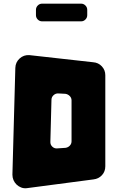

<svg xmlns="http://www.w3.org/2000/svg" viewBox="-20 -1029 644 1052"><path d="M127 2Q111 4 96.5 -1.5Q82 -7 71 -17.5Q60 -28 54 -42Q48 -56 48 -72L64 -657Q65 -688 87.5 -708.5Q110 -729 141 -727L490 -688Q519 -686 538 -665.5Q557 -645 557 -617V-118Q557 -89 538.5 -69Q520 -49 492 -46ZM372 -479Q372 -493 362 -503Q352 -513 338 -515L300 -517Q285 -518 273.5 -507.5Q262 -497 262 -482L256 -253Q255 -236 267 -225Q279 -214 295 -216L339 -219Q353 -221 362.5 -231Q372 -241 372 -255ZM177 -975Q177 -989 187 -999Q197 -1009 211 -1009H424Q438 -1009 448 -999Q458 -989 458 -975V-946Q458 -932 448 -922Q438 -912 424 -912H211Q197 -912 187 -922Q177 -932 177 -946V-975Z"/></svg>

Font: d puntillas B to tiptoe
Style: Regular
Weight: 400
Designer: deFharo
Foundry: deFharo.com
Version: Version 1.001 2012